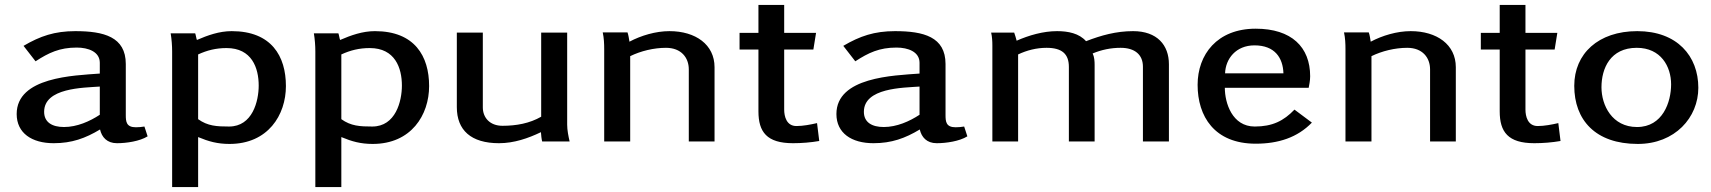

<svg xmlns="http://www.w3.org/2000/svg" viewBox="-20 -577 6979 783"><path d="M48 -112C48 -34 110 7 199 7C273 7 328 -13 388 -49C395 -18 416 7 457 7C496 7 550 -1 582 -21L569 -61C558 -59 545 -58 534 -58C495 -58 493 -81 493 -108V-316C493 -427 403 -450 287 -450C203 -450 144 -430 76 -390L125 -327C179 -362 223 -383 293 -383C340 -383 387 -366 387 -321V-277C281 -269 48 -263 48 -112ZM160 -121C160 -219 319 -219 387 -224V-109C346 -82 294 -59 241 -59C193 -59 160 -78 160 -121Z M676 -441C680 -417 682 -391 682 -367V186H788V-18C831 0 867 10 916 10C1073 10 1146 -108 1146 -226C1146 -348 1087 -450 925 -450C874 -450 827 -433 783 -414C781 -418 778 -437 776 -441ZM788 -91V-355C825 -372 861 -381 904 -381C1007 -381 1035 -300 1035 -228C1035 -165 1010 -61 914 -61C864 -61 827 -63 788 -91Z M1260 -441C1264 -417 1266 -391 1266 -367V186H1372V-18C1415 0 1451 10 1500 10C1657 10 1730 -108 1730 -226C1730 -348 1671 -450 1509 -450C1458 -450 1411 -433 1367 -414C1365 -418 1362 -437 1360 -441ZM1372 -91V-355C1409 -372 1445 -381 1488 -381C1591 -381 1619 -300 1619 -228C1619 -165 1594 -61 1498 -61C1448 -61 1411 -63 1372 -91Z M1843 -140C1843 -46 1901 7 2015 7C2076 7 2134 -13 2186 -38C2187 -26 2188 -12 2191 0H2303C2298 -22 2293 -46 2293 -69V-444H2187V-101C2140 -74 2086 -64 2029 -64C1977 -64 1949 -98 1949 -139V-444H1843Z M2438 -445C2443 -422 2444 -399 2444 -376V0H2550V-348C2593 -369 2646 -382 2696 -382C2758 -382 2789 -342 2789 -294V0H2894V-303C2894 -395 2817 -450 2710 -450C2654 -450 2594 -432 2547 -407C2545 -419 2543 -434 2539 -445Z M2996 -375H3073V-123C3073 -39 3107 7 3214 7C3249 7 3287 4 3321 -2L3312 -75C3286 -69 3255 -63 3228 -63C3187 -63 3178 -103 3178 -130V-375H3297L3308 -443H3178V-557H3073V-443H2996Z M3391 -112C3391 -34 3453 7 3542 7C3616 7 3671 -13 3731 -49C3738 -18 3759 7 3800 7C3839 7 3893 -1 3925 -21L3912 -61C3901 -59 3888 -58 3877 -58C3838 -58 3836 -81 3836 -108V-316C3836 -427 3746 -450 3630 -450C3546 -450 3487 -430 3419 -390L3468 -327C3522 -362 3566 -383 3636 -383C3683 -383 3730 -366 3730 -321V-277C3624 -269 3391 -263 3391 -112ZM3503 -121C3503 -219 3662 -219 3730 -224V-109C3689 -82 3637 -59 3584 -59C3536 -59 3503 -78 3503 -121Z M4022 -444C4026 -427 4027 -409 4027 -391V0H4132V-355C4168 -372 4207 -382 4248 -382C4311 -382 4339 -357 4339 -304V0H4444V-312C4444 -327 4443 -345 4436 -359C4472 -374 4510 -382 4550 -382C4608 -382 4641 -354 4641 -305V0H4747V-315C4747 -393 4699 -450 4601 -450C4532 -450 4471 -433 4409 -409C4381 -441 4336 -450 4291 -450C4234 -450 4176 -433 4126 -411C4123 -422 4120 -433 4116 -444Z M4864 -231C4864 -103 4932 9 5101 9C5193 9 5271 -16 5330 -77L5259 -130C5215 -84 5169 -61 5097 -61C5005 -61 4975 -157 4975 -219H5317C5319 -230 5323 -248 5323 -266C5323 -385 5247 -460 5101 -460C4943 -460 4864 -354 4864 -231ZM4976 -278C4978 -337 5020 -392 5096 -392C5179 -392 5212 -341 5214 -278Z M5461 -445C5466 -422 5467 -399 5467 -376V0H5573V-348C5616 -369 5669 -382 5719 -382C5781 -382 5812 -342 5812 -294V0H5917V-303C5917 -395 5840 -450 5733 -450C5677 -450 5617 -432 5570 -407C5568 -419 5566 -434 5562 -445Z M6019 -375H6096V-123C6096 -39 6130 7 6237 7C6272 7 6310 4 6344 -2L6335 -75C6309 -69 6278 -63 6251 -63C6210 -63 6201 -103 6201 -130V-375H6320L6331 -443H6201V-557H6096V-443H6019Z M6400 -227C6400 -88 6486 10 6659 10C6811 10 6906 -98 6906 -219C6906 -348 6820 -450 6657 -450C6498 -450 6400 -358 6400 -227ZM6511 -221C6511 -298 6547 -382 6655 -382C6753 -382 6795 -306 6795 -233C6795 -161 6761 -59 6656 -59C6554 -59 6511 -148 6511 -221Z"/></svg>

Font: KpMath
Style: SansBold
Weight: 700
Version: Version 0.66